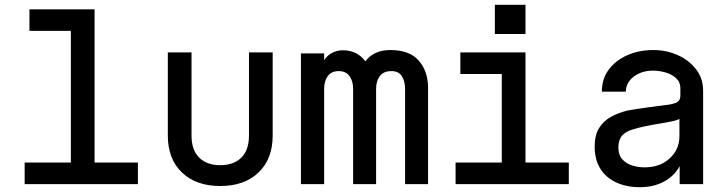

<svg xmlns="http://www.w3.org/2000/svg" viewBox="-20 -769 3040 802"><path d="M83 0V-90H276V-640H103V-730H375V-90H556V0Z M900 8Q799 8 740 -48.5Q681 -105 681 -203V-550H780V-203Q780 -142 812 -110.5Q844 -79 900 -79Q956 -79 988 -110.5Q1020 -142 1020 -203V-550H1119V-203Q1119 -105 1060 -48.5Q1001 8 900 8Z M1237 0V-546H1334V-517Q1345 -536 1366 -547.5Q1387 -559 1412 -559Q1472 -559 1506 -513Q1542 -560 1610 -560Q1691 -560 1729.5 -515.5Q1768 -471 1768 -403V0H1672V-399Q1672 -430 1658.5 -451Q1645 -472 1615 -472Q1582 -472 1566.5 -451Q1551 -430 1551 -399V0H1455V-399Q1455 -430 1440 -451Q1425 -472 1395 -472Q1364 -472 1349 -451Q1334 -430 1334 -399V0Z M1883 0V-90H2076V-460H1903V-550H2175V-90H2356V0ZM2047 -749H2175V-627H2047Z M2652 13Q2599 13 2556 -6Q2513 -25 2488.5 -63Q2464 -101 2464 -157Q2464 -205 2483 -235Q2502 -265 2533 -281.5Q2564 -298 2600 -307Q2637 -314 2678.5 -319.5Q2720 -325 2759 -330Q2782 -332 2802 -339Q2822 -346 2822 -371V-373V-400Q2822 -426 2804 -442.5Q2786 -459 2759.5 -466.5Q2733 -474 2708 -474Q2661 -474 2628 -449.5Q2595 -425 2594 -386H2494Q2494 -440 2523 -478.5Q2552 -517 2600.5 -538.5Q2649 -560 2709 -560Q2764 -560 2811.5 -538.5Q2859 -517 2888 -479Q2917 -441 2917 -390V0H2819V-75Q2797 -34 2753.5 -10.5Q2710 13 2652 13ZM2672 -70Q2737 -70 2777.5 -107.5Q2818 -145 2818 -200V-273Q2813 -268 2790.5 -263Q2768 -258 2737 -253Q2706 -248 2674.5 -241.5Q2643 -235 2622 -228Q2592 -219 2577.5 -201.5Q2563 -184 2563 -153Q2563 -122 2579 -104Q2595 -86 2620 -78Q2645 -70 2672 -70Z"/></svg>

Font: Tiny Medium
Style: Regular
Weight: 500
Monospace: yes
Designer: Philipp Nurullin, Konstantin Bulenkov
Foundry: JetBrains
Version: Version 2.251; ttfautohint (v1.8.4.7-5d5b)